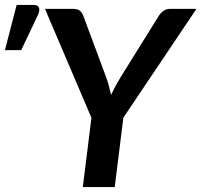

<svg xmlns="http://www.w3.org/2000/svg" viewBox="-135 -759 817 779"><path d="M0 0ZM365.5 -281.5 662 -723H554.5C543.8 -723 534.7 -720 527 -714C519.3 -708 513.2 -701.2 508.5 -693.5L353 -443.5C345.3 -430.8 338.5 -418.8 332.5 -407.5C326.5 -396.2 320.8 -385 315.5 -374C313.2 -385 310.5 -396.2 307.5 -407.8C304.5 -419.2 300.8 -431.2 296.5 -443.5L203.5 -693.5C200.5 -702.5 195.8 -709.7 189.5 -715C183.2 -720.3 174.3 -723 163 -723H47.5L236 -281L201 0H330.5ZM-115 -555.5H-49L19.5 -699.5C24.8 -711.5 26 -721.1 23 -728.2C20 -735.4 13.2 -739 2.5 -739H-67.5Z"/></svg>

Font: Lato
Style: Bold Italic
Weight: 700
Italic angle: -7°
Designer: Lukasz Dziedzic
Foundry: tyPoland Lukasz Dziedzic
Version: Version 2.007; 2014-02-27